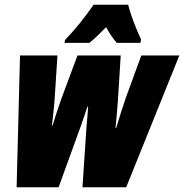

<svg xmlns="http://www.w3.org/2000/svg" viewBox="-20 -786 773 806"><path d="M49.8 0 64 -553.2H221.2L210 -379.9Q208 -348.6 204.6 -318.1Q201.2 -287.6 198.2 -259.8H201.2Q208 -282.7 217.3 -311.8Q226.6 -340.8 236.8 -369.1L305.2 -553.2H486.8L475.1 -366.2Q473.1 -334 470.2 -304.4Q467.3 -274.9 464.8 -249H467.8Q477.1 -279.8 488 -314.5Q499 -349.1 509.8 -379.9L573.2 -553.2H732.9L509.8 0H326.2L342.8 -249Q344.7 -271.5 346.7 -293.9Q348.6 -316.4 350.1 -338.9H347.2Q340.3 -317.9 334 -299.3Q327.6 -280.8 320.8 -261.2L226.1 0ZM251 -606 252.9 -618.2Q285.2 -651.4 314.9 -688.5Q344.7 -725.6 373 -766.1H518.1Q524.9 -736.8 541 -694.3Q557.1 -651.9 572.3 -620.1L569.3 -606H470.2Q448.2 -630.9 425.3 -671.9Q403.3 -649.4 386 -633.1Q368.7 -616.7 355 -606Z"/></svg>

Font: Open Sans Condensed ExtraBold
Style: Italic
Weight: 800
Width: 3
Italic angle: -12°
Designer: Monotype Design Team
Foundry: Monotype Imaging Inc.
Version: Version 3.003; ttfautohint (v1.8.4)